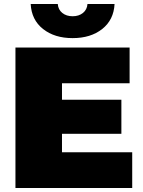

<svg xmlns="http://www.w3.org/2000/svg" viewBox="-20 -937 713 957"><path d="M273 -440H585V-270H273ZM289 -178H639V0H57V-700H626V-522H289ZM342 -747Q252 -747 194.5 -792.5Q137 -838 133 -917H268Q270 -889 290.5 -872.5Q311 -856 342 -856Q373 -856 393.5 -872.5Q414 -889 416 -917H551Q547 -838 489.5 -792.5Q432 -747 342 -747Z"/></svg>

Font: MOST Montserrat Black
Style: Regular
Weight: 900
Designer: Julieta Ulanovsky
Foundry: Julieta Ulanovsky
Version: Version 8.000;March 11, 2024;FontCreator 15.0.0.2926 64-bit